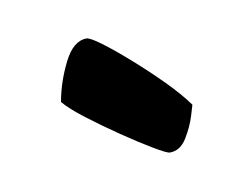

<svg xmlns="http://www.w3.org/2000/svg" viewBox="-37 -764 353 271"><g transform="rotate(-10 140.0 -628.5)"><path d="M188 -539Q184 -539 165.5 -550Q147 -561 123.5 -577Q100 -593 79 -609Q58 -625 49 -636Q54 -664 67.5 -691Q81 -718 100 -718Q105 -718 120.5 -706.5Q136 -695 157 -676.5Q178 -658 198 -638Q218 -618 231 -600Q231 -600 226.5 -585Q222 -570 212.5 -554.5Q203 -539 188 -539Z"/></g></svg>

Font: Yanone Kaffeesatz ExtraLight
Style: Regular
Weight: 200
Designer: Yanone (Cyrillic: Daniel Pouzeot, Huerta Tipografica, and Cyreal)
Foundry: Yanone
Version: Version 2.003